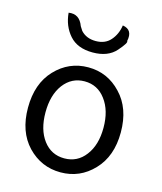

<svg xmlns="http://www.w3.org/2000/svg" viewBox="-121 -905 849 1007"><g transform="rotate(15 303.0 -401.5)"><path d="M124 -64Q51 -141 51 -271Q51 -402 124 -479Q198 -557 303 -557Q408 -557 481 -479Q555 -402 555 -271Q555 -141 481 -64Q408 13 303 13Q198 13 124 -64ZM417 -120Q461 -177 461 -271Q461 -365 417 -423Q374 -481 303 -481Q233 -481 189 -423Q146 -365 146 -271Q146 -177 189 -120Q232 -63 303 -63Q374 -63 417 -120ZM128 -807Q186 -816 208 -755L222 -733Q252 -700 303 -700Q354 -700 383 -733Q413 -767 420 -816Q477 -807 463 -743Q472 -736 429 -687Q386 -638 303 -638Q220 -638 177 -687Q134 -736 128 -807Z"/></g></svg>

Font: Swei Toothpaste CJK TC
Style: Regular
Weight: 400
Version: Version 1.0